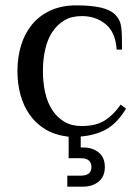

<svg xmlns="http://www.w3.org/2000/svg" viewBox="-20 -500 523 716"><path d="M265 -480Q318 -480 354.5 -472Q391 -464 410 -445Q419 -436 424.5 -425Q430 -414 432 -399Q434 -384 434.5 -363.5Q435 -343 435 -315H415Q411 -379 374.5 -409.5Q338 -440 285 -440Q247 -440 220 -424Q193 -408 175 -380.5Q157 -353 148.5 -315.5Q140 -278 140 -235Q140 -192 148.5 -154.5Q157 -117 175 -89.5Q193 -62 220 -46Q247 -30 285 -30Q338 -30 371 -51Q404 -72 430 -110L450 -95Q418 -41 375 -17Q334 5 281 9V50H291Q325 50 348 68.5Q371 87 371 123Q371 158 348 177Q325 196 291 196H231V155H281Q321 155 321 123Q321 90 281 90H236V10Q186 4 150.5 -17Q115 -38 91.5 -71Q68 -104 56.5 -146Q45 -188 45 -235Q45 -286 58.5 -330.5Q72 -375 99 -408Q126 -441 167.5 -460.5Q209 -480 265 -480Z"/></svg>

Font: Philosopher
Style: Regular
Weight: 400
Designer: Jovanny Lemonad
Foundry: Jovanny Lemonad
Version: Version 1.000